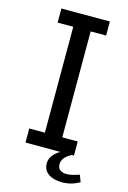

<svg xmlns="http://www.w3.org/2000/svg" viewBox="-125 -746 633 949"><g transform="rotate(15 191.0 -271.5)"><path d="M67 0V-72H147V-614H67V-686H315V-614H236V-72H315V0ZM292 143Q269 143 246.5 136.5Q224 130 209.5 114Q195 98 195 71Q195 47 211.5 28Q228 9 246 0H304Q280 13 268.5 27.5Q257 42 257 59Q257 81 271 89.5Q285 98 301 98Q318 98 335 93.5Q352 89 368 84L381 119Q360 131 338 137Q316 143 292 143Z"/></g></svg>

Font: Chivo Medium Light
Style: Regular
Weight: 300
Version: Version 2.002